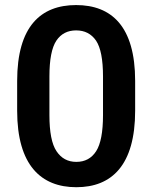

<svg xmlns="http://www.w3.org/2000/svg" viewBox="-20 -741 611 770"><path d="M522 -416.5C522 -635.3 427.2 -720.7 285.2 -720.7C143.6 -720.7 48.8 -635.3 48.8 -416.5V-296.9C48.8 -78.6 144.5 9.8 286.1 9.8C428.2 9.8 522 -78.6 522 -296.9ZM393.1 -279.3C393.1 -211.4 383.8 -163.1 365.7 -134.8C347.2 -106 320.8 -91.8 286.1 -91.8C252 -91.8 225.6 -106 206.5 -134.8C187.5 -163.1 178.2 -211.4 178.2 -279.3V-434.6C178.2 -502.4 187.5 -550.3 206.1 -578.1C224.6 -605.5 251 -619.1 285.2 -619.1C319.8 -619.1 346.2 -605.5 365.2 -578.1C383.8 -550.3 393.1 -502.4 393.1 -434.6Z"/></svg>

Font: Vazirmatn SemiBold
Style: Regular
Weight: 600
Designer: Saber Rastikerdar
Foundry: Saber Rastikerdar
Version: Version 33.003